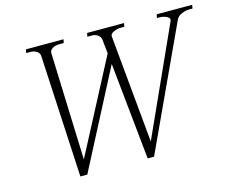

<svg xmlns="http://www.w3.org/2000/svg" viewBox="-99 -842 1196 989"><g transform="rotate(-15 499.5 -347.5)"><path d="M999 -700 996 -681H978Q958 -681 937 -671.5Q916 -662 909 -647L607 5H573L520 -513L251 5H214L180 -647Q179 -662 165 -671.5Q151 -681 133 -681H109L113 -700H313L309 -681H286Q262 -681 247.5 -671Q233 -661 234 -647L254 -75L514 -571L506 -647Q504 -662 490.5 -671.5Q477 -681 459 -681H435L439 -700H636L632 -681H612Q593 -681 574.5 -672Q556 -663 557 -651L611 -75L871 -650Q876 -663 858 -672Q840 -681 821 -681H806L810 -700Z"/></g></svg>

Font: Taviraj ExtraLight
Style: Italic
Weight: 275
Italic angle: -12°
Designer: Katatrad Team
Foundry: CadsonDemak
Version: Version 1.001